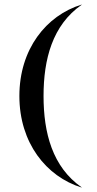

<svg xmlns="http://www.w3.org/2000/svg" viewBox="-20 -734 434 862"><path d="M67 -303C67 -513 187 -664.5 346.5 -713.5V-712.5C215.5 -621 175.5 -468.5 175.5 -303C175.5 -137 215.5 15.5 346.5 107V108C187 58.5 67 -93 67 -303Z"/></svg>

Font: Beautique Display
Style: Bold
Weight: 700
Designer: Nhat-Quang Ngo
Version: Version 1.100;Glyphs 3.2.3 (3260)